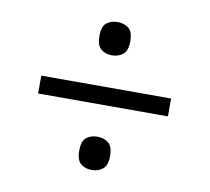

<svg xmlns="http://www.w3.org/2000/svg" viewBox="-61 -670 682 625"><g transform="rotate(10 279.5 -357.5)"><path d="M65 -328V-387H494V-328ZM280 -113Q258 -113 243.5 -125Q229 -137 229 -168Q229 -200 243.5 -211.5Q258 -223 280 -223Q301 -223 316 -211.5Q331 -200 331 -168Q331 -137 316 -125Q301 -113 280 -113ZM280 -492Q258 -492 243.5 -504Q229 -516 229 -547Q229 -579 243.5 -590.5Q258 -602 280 -602Q301 -602 316 -590.5Q331 -579 331 -547Q331 -516 316 -504Q301 -492 280 -492Z"/></g></svg>

Font: Noto Serif Tibetan
Style: Regular
Weight: 400
Designer: Monotype Design Team
Foundry: Monotype Imaging Inc.
Version: Version 2.103